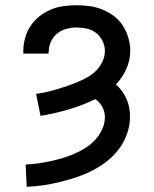

<svg xmlns="http://www.w3.org/2000/svg" viewBox="-20 -702 590 734"><path d="M82 12 78 -73Q102 -74 126 -77.5Q150 -81 173.5 -86Q197 -91 220 -98Q243 -105 265 -114.5Q287 -124 307.5 -137Q328 -150 344 -167.5Q360 -185 370.5 -207.5Q381 -230 381 -254Q381 -275 371 -293.5Q361 -312 344 -323Q295 -299 242 -283.5Q189 -268 135 -259L118 -343Q139 -346 159 -350.5Q179 -355 199 -361Q219 -367 239 -374Q259 -381 278 -389Q297 -397 315.5 -407.5Q334 -418 348.5 -433Q363 -448 372 -467.5Q381 -487 381 -507Q381 -527 372 -545.5Q363 -564 347.5 -576Q332 -588 312.5 -592.5Q293 -597 273 -597Q253 -597 233 -591.5Q213 -586 197.5 -573Q182 -560 174 -541Q166 -522 166 -501V-497H69V-505Q69 -530 75.5 -555Q82 -580 96 -601.5Q110 -623 130 -639Q150 -655 173.5 -665Q197 -675 222.5 -678.5Q248 -682 273 -682Q298 -682 323 -678.5Q348 -675 371.5 -665.5Q395 -656 415.5 -640.5Q436 -625 449.5 -604Q463 -583 470.5 -558Q478 -533 478 -508Q478 -472 463 -438.5Q448 -405 423 -379Q436 -368 446.5 -353.5Q457 -339 464 -323Q471 -307 474 -290Q477 -273 477 -255Q477 -223 466 -191.5Q455 -160 435.5 -133.5Q416 -107 390 -86.5Q364 -66 335 -51Q306 -36 275 -25.5Q244 -15 212 -7Q180 1 147.5 6Q115 11 82 12Z"/></svg>

Font: Lode Dark Term
Style: Bold
Weight: 700
Monospace: yes
Designer: Belleve Invis
Foundry: Belleve Invis
Version: Version 29.2.0